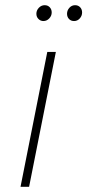

<svg xmlns="http://www.w3.org/2000/svg" viewBox="-20 -719 336 739"><path d="M59 0 162 -519H195L92 0ZM265 -638Q253 -638 245.5 -646Q238 -654 238 -666Q238 -679 247 -689Q256 -699 269 -699Q281 -699 288.5 -691Q296 -683 296 -671Q296 -658 287 -648Q278 -638 265 -638ZM147 -638Q136 -638 128 -646Q120 -654 120 -666Q120 -679 129.5 -689Q139 -699 152 -699Q164 -699 171.5 -691Q179 -683 179 -671Q179 -658 169.5 -648Q160 -638 147 -638Z"/></svg>

Font: Montserrat Thin ExtraLight
Style: Italic
Weight: 250
Italic angle: -11.3°
Version: Version 9.000